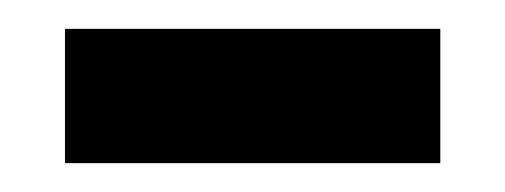

<svg xmlns="http://www.w3.org/2000/svg" viewBox="-20 -339 350 133"><path d="M25 -226H285V-319H25Z"/></svg>

Font: Noto Serif Devanagari SemiBold
Style: Regular
Weight: 600
Designer: Universal Thirst, Indian Type Foundry and the Monotype Design Team
Foundry: Monotype Imaging Inc.
Version: Version 2.004